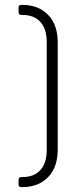

<svg xmlns="http://www.w3.org/2000/svg" viewBox="-20 -663 323 785"><path d="M56 93V71Q56 61 68 61H71Q119 61 145 32.5Q171 4 171 -49V-492Q171 -545 145 -573.5Q119 -602 71 -602H68Q56 -602 56 -612V-634Q56 -643 68 -643H71Q137 -643 176.5 -602.5Q216 -562 216 -489V-52Q216 21 176.5 61.5Q137 102 71 102H68Q56 102 56 93Z"/></svg>

Font: Rajdhani
Style: Regular
Weight: 400
Designer: Satya Rajpurohit, Jyotish Sonowal
Foundry: Indian Type Foundry
Version: Version 1.201 February 1, 2022